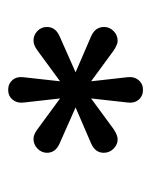

<svg xmlns="http://www.w3.org/2000/svg" viewBox="30 -777 370 470"><g transform="rotate(-90 215.0 -542.0)"><path d="M199 -414 209 -504 134 -449Q119 -439 109 -439Q96 -439 86 -449Q76 -459 76 -473Q76 -494 99 -504L187 -542L99 -581Q76 -591 76 -612Q76 -625 86 -635Q96 -645 110 -645Q121 -645 134 -635L209 -580L199 -669Q197 -685 206 -696Q215 -707 230 -707Q245 -707 254 -696.5Q263 -686 261 -670L251 -580L326 -635Q339 -645 351 -645Q364 -645 374 -635.5Q384 -626 384 -612Q384 -591 361 -581L273 -542L361 -504Q384 -494 384 -472Q384 -459 374 -449Q364 -439 350 -439Q341 -439 326 -449L251 -504L261 -415Q263 -399 254 -388Q245 -377 230 -377Q215 -377 206 -387.5Q197 -398 199 -414Z"/></g></svg>

Font: Quicksand
Style: Bold
Weight: 700
Designer: Andrew Paglinawan
Foundry: Andrew Paglinawan
Version: 1.002